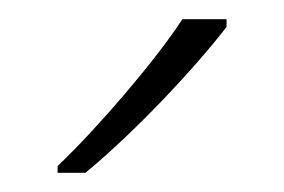

<svg xmlns="http://www.w3.org/2000/svg" viewBox="-20 -786 296 200"><path d="M216 -758V-766H170C142 -723 82 -653 40 -613V-606H69C120 -648 183 -715 216 -758Z"/></svg>

Font: Noto Sans Ethiopic ExtraLight
Style: Regular
Weight: 200
Designer: Monotype Design Team
Foundry: Monotype Imaging Inc.
Version: Version 2.102